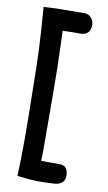

<svg xmlns="http://www.w3.org/2000/svg" viewBox="-101 -802 577 1024"><g transform="rotate(10 188.0 -290.0)"><path d="M69 164Q73 76 73 -33Q73 -140 70 -296Q68 -446 64.5 -524.5Q61 -603 50 -748Q110 -753 271 -753Q293 -753 307.5 -736.5Q322 -720 322 -699Q322 -672 308.5 -657Q295 -642 267 -642H236Q201 -642 172 -640L174 -590Q180 -434 180 -299Q180 -110 181 -61V1Q181 42 180 63H281Q326 63 326 119Q326 142 311.5 155Q297 168 273 170Q239 173 172 173Q146 173 69 164Z"/></g></svg>

Font: Mali
Style: Bold
Weight: 700
Designer: Kitiyaporn Chalermlarp | Katatrad Aksorn Co.,Ltd.
Foundry: Cadson Demak Co.,Ltd.
Version: Version 1.000; ttfautohint (v1.6)